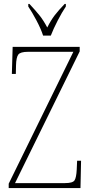

<svg xmlns="http://www.w3.org/2000/svg" viewBox="-20 -951 463 971"><path d="M24 0V-22L351 -689H122Q83 -689 72.5 -675Q62 -661 61 -620L60 -577H40L44 -714H383V-691L56 -25H309Q348 -25 357 -39Q366 -53 368 -93L370 -138H390L387 0ZM198 -771Q187 -805 164.5 -847.5Q142 -890 123 -918V-931H129Q159 -899 179.5 -873.5Q200 -848 219 -812Q237 -848 256.5 -873.5Q276 -899 307 -931H313V-918Q294 -890 272 -847.5Q250 -805 237 -771Z"/></svg>

Font: Noto Serif Condensed Thin
Style: Regular
Weight: 100
Width: 3
Designer: Monotype Design Team
Foundry: Monotype Imaging Inc.
Version: Version 2.013; ttfautohint (v1.8.4.7-5d5b)